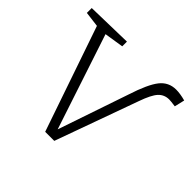

<svg xmlns="http://www.w3.org/2000/svg" viewBox="-139 -684 837 837"><g transform="rotate(45 280.0 -265.0)"><path d="M565 -523 554 -476Q526 -480 516 -480Q486 -480 466.5 -459Q447 -438 427 -381L289 2H233L66 -484L-5 -493V-523L207 -528V-499L118 -485L264 -44L375 -370Q404 -460 432.5 -496Q461 -532 507 -532Q532 -532 565 -523Z"/></g></svg>

Font: Bitter Pro Light
Style: Regular
Weight: 300
Designer: Sol Matas, and Bitter project Authors
Foundry: Sol Matas
Version: Version 1.010